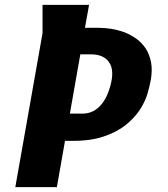

<svg xmlns="http://www.w3.org/2000/svg" viewBox="-20 -770 690 790"><path d="M155 -750V-633.5L43 0H214L247.5 -190.5H285.5Q308.5 -190.5 332.5 -193Q354 -195 372 -199Q389.5 -202.5 405.5 -208Q421.5 -213.5 435 -219Q480.5 -239.5 509 -265.5Q538.5 -292 557.5 -321.5Q576 -350.5 586 -382Q594.5 -409.5 600.5 -441Q607.5 -482 601.5 -513.5Q595.5 -545 580.5 -569Q564.5 -593.5 542.5 -609.5Q519.5 -626 494 -636.5Q466.5 -646.5 440 -651Q412 -655.5 386.5 -655.5H329.5L346.5 -750ZM310.5 -546.5H353Q402 -546.5 425 -519Q448 -491.5 439.5 -441Q434.5 -413 424 -386.5Q414.5 -362 399 -342.5Q383.5 -323 364 -313Q344 -302.5 319.5 -302.5H267.5Z"/></svg>

Font: B612
Style: Regular
Weight: 700
Italic angle: -10°
Designer: Nicolas Chauveau, Thomas Paillot, Jonathan Favre-Lamarine, Jean-Luc Vinot
Foundry: AIRBUS
Version: Version 1.008